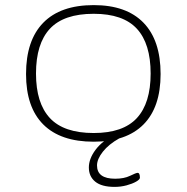

<svg xmlns="http://www.w3.org/2000/svg" viewBox="-20 -549 731 752"><path d="M347 6Q217 6 149.5 -61.5Q82 -129 82 -259Q82 -391 149.5 -460Q217 -529 347 -529Q475 -529 542 -460Q609 -391 609 -259Q609 -129 542 -61.5Q475 6 347 6ZM347 -28Q462 -28 516 -86.5Q570 -145 570 -261Q570 -378 516 -436.5Q462 -495 347 -495Q230 -495 175.5 -436.5Q121 -378 121 -261Q121 -145 175.5 -86.5Q230 -28 347 -28ZM429 183Q378 183 353 162.5Q328 142 328 107Q328 73 354 38Q380 3 435 -27L447 -7Q406 16 383 45Q360 74 360 99Q360 151 431 151Q466 151 489.5 139.5Q513 128 519 128Q528 128 528 147Q528 154 513 162.5Q498 171 475.5 177Q453 183 429 183Z"/></svg>

Font: Asap Expanded Thin
Style: Regular
Weight: 100
Width: 7
Designer: Pablo Cosgaya
Foundry: Omnibus-Type
Version: Version 3.001; ttfautohint (v1.8.4.7-5d5b)